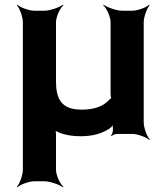

<svg xmlns="http://www.w3.org/2000/svg" viewBox="-20 -574 714 823"><path d="M464 -17C464 -9 460 3 456 7L458 10C462 5 474 0 482 0H546C570 0 607 14 620 26L622 24C610 11 596 -26 596 -50V-478C596 -502 610 -539 622 -552L620 -554C607 -542 570 -528 546 -528H504C480 -528 440 -542 424 -554L422 -552C437 -539 454 -502 454 -478V-169C454 -166 456 -152 458 -151L460 -154C458 -155 447 -147 446 -144C422 -119 386 -104 330 -104C241 -104 220 -152 220 -226V-478C220 -502 237 -539 252 -552L250 -554C234 -542 194 -528 170 -528H128C104 -528 67 -542 54 -554L52 -552C64 -539 78 -502 78 -478V153C78 177 64 214 52 227L54 229C67 217 104 203 128 203H170C194 203 234 217 250 229L252 227C237 214 220 177 220 153V2C220 -5 219 -17 216 -22L212 -20C215 -15 225 -9 233 -6C259 5 291 10 326 10C378 10 417 -2 448 -22C456 -28 466 -37 468 -44L466 -45C463 -39 463 -26 464 -17Z"/></svg>

Font: Asimov
Style: EdgeWide
Weight: 500
Designer: Google
Version: Version 2.000980: 2014